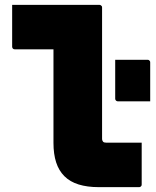

<svg xmlns="http://www.w3.org/2000/svg" viewBox="-20 -770 640 790"><path d="M30 -750Q66 -750 102 -750Q138 -750 174 -750Q210 -750 245.5 -750Q281 -750 317 -750Q353 -750 389 -750Q392 -750 394.5 -748.5Q397 -747 398.5 -745Q400 -743 400 -739Q400 -685 400 -631Q400 -577 400 -523Q400 -469 400 -415Q400 -361 400 -307Q400 -253 400 -200Q400 -195 401 -192.5Q402 -190 404 -187Q406 -185 409 -184Q412 -183 417 -183Q447 -183 480.5 -183Q514 -183 543 -183H563Q563 -141 563 -97.5Q563 -54 563 -11Q563 -7 561.5 -5Q560 -3 558 -1.5Q556 0 552 0Q526 0 497.5 0Q469 0 440.5 0Q412 0 386 0Q339 0 303.5 -11Q268 -22 245 -45Q222 -68 211 -102Q200 -136 200 -182Q200 -221 200 -259Q200 -297 200 -335.5Q200 -374 200 -412.5Q200 -451 200 -490Q200 -529 200 -567H178Q156 -567 133 -567Q110 -567 87 -567Q64 -567 41 -567Q36 -567 33 -570Q30 -573 30 -578Q30 -621 30 -664Q30 -707 30 -750ZM598 -353Q562 -353 531.5 -353Q501 -353 466 -353Q462 -353 459.5 -354.5Q457 -356 455.5 -358.5Q454 -361 454 -364V-524Q491 -524 521 -524Q551 -524 587 -524Q591 -524 593 -522.5Q595 -521 596.5 -519Q598 -517 598 -513Z"/></svg>

Font: Recursive Monospace Black
Style: Regular
Weight: 900
Version: Version 1.047